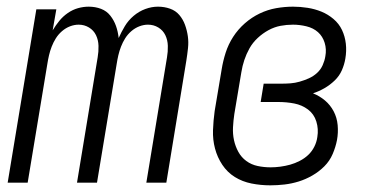

<svg xmlns="http://www.w3.org/2000/svg" viewBox="-20 -548 1109 576"><path d="M3 0 89 -520H149L138 -457Q147 -472 158 -485.5Q169 -499 183.5 -509Q198 -519 214 -523.5Q230 -528 246 -528Q266 -528 283 -521.5Q300 -515 311 -501Q322 -487 328 -470Q334 -453 336 -434Q344 -452 354.5 -469.5Q365 -487 381 -500.5Q397 -514 416 -521Q435 -528 454 -528Q473 -528 490 -522Q507 -516 518 -503Q529 -490 535 -473.5Q541 -457 543.5 -439.5Q546 -422 544 -403.5Q542 -385 539 -366L479 0H419L481 -376Q484 -393 483.5 -410.5Q483 -428 476 -442.5Q469 -457 455 -465.5Q441 -474 424 -474Q411 -474 398 -469Q385 -464 374 -454.5Q363 -445 355.5 -433Q348 -421 343 -408Q338 -395 335 -382Q332 -369 330 -356L271 0H211L273 -376Q276 -393 275.5 -410.5Q275 -428 268 -442.5Q261 -457 247 -465.5Q233 -474 216 -474Q203 -474 190 -469Q177 -464 166 -454.5Q155 -445 147.5 -433Q140 -421 135 -408Q130 -395 127 -382Q124 -369 122 -356L63 0Z M791 8Q762 8 734.5 2.5Q707 -3 684.5 -17Q662 -31 647 -53.5Q632 -76 625 -102.5Q618 -129 619 -157.5Q620 -186 624 -215L645 -340Q649 -365 657 -390Q665 -415 679.5 -437.5Q694 -460 714.5 -478Q735 -496 759 -507.5Q783 -519 808.5 -523.5Q834 -528 859 -528Q881 -528 903 -524.5Q925 -521 944.5 -513Q964 -505 980.5 -491Q997 -477 1006 -458Q1015 -439 1017.5 -417Q1020 -395 1016 -372Q1013 -354 1005.5 -337Q998 -320 984 -306.5Q970 -293 953.5 -283.5Q937 -274 919 -268Q939 -260 955 -246.5Q971 -233 981 -214Q991 -195 993 -172.5Q995 -150 991 -128Q987 -107 978 -86Q969 -65 953 -49Q937 -33 917 -21.5Q897 -10 876 -3.5Q855 3 833.5 5.5Q812 8 791 8ZM792 -46Q806 -46 821 -48Q836 -50 850.5 -54Q865 -58 879.5 -65.5Q894 -73 905 -83.5Q916 -94 923 -108Q930 -122 932 -137Q936 -161 929 -183.5Q922 -206 904 -219.5Q886 -233 863 -237.5Q840 -242 815 -242H762L771 -297H825Q838 -297 851.5 -298Q865 -299 879 -303Q893 -307 906.5 -313Q920 -319 931 -329Q942 -339 948 -352.5Q954 -366 956 -379Q960 -400 954 -419.5Q948 -439 934 -451.5Q920 -464 899.5 -469Q879 -474 859 -474Q840 -474 821.5 -470.5Q803 -467 785.5 -457.5Q768 -448 753 -434Q738 -420 728.5 -403Q719 -386 713 -368Q707 -350 704 -331L683 -206Q680 -186 679 -166Q678 -146 682 -127.5Q686 -109 695 -92.5Q704 -76 719 -65Q734 -54 753 -50Q772 -46 792 -46Z"/></svg>

Font: Iosevka QP Light
Style: Italic
Weight: 300
Italic angle: -9°
Designer: Belleve Invis
Foundry: Belleve Invis
Version: Version 20.0.0; ttfautohint (v1.8.4)